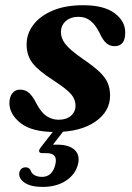

<svg xmlns="http://www.w3.org/2000/svg" viewBox="-20 -494 506 736"><path d="M205 -35Q234.5 -35 252 -50.2Q269.5 -65.5 269.5 -89.5Q269.5 -112 253.5 -131.8Q237.5 -151.5 185.5 -185.5Q127.5 -222.5 104.8 -252Q82 -281.5 82 -324Q82 -364.5 107.5 -398.5Q133 -432.5 181.5 -453.2Q230 -474 298.5 -474Q378.5 -474 419.2 -443.5Q460 -413 460 -370Q460.5 -317 419 -317Q401.5 -317 388 -328.2Q374.5 -339.5 361 -369Q346 -399 327 -414.2Q308 -429.5 281.5 -429.5Q250.5 -429.5 232 -413Q213.5 -396.5 213.5 -370.5Q213.5 -348.5 229.5 -326.5Q245.5 -304.5 297 -268.5Q339 -240 361.8 -218.2Q384.5 -196.5 393.2 -175.2Q402 -154 402 -127.5Q402 -66.5 344.8 -27.2Q287.5 12 191 12Q102.5 12 59.2 -22Q16 -56 16 -99.5Q16.5 -123 27.5 -136.8Q38.5 -150.5 57 -150.5Q77.5 -150.5 92 -137.2Q106.5 -124 120 -96.5Q138 -62.5 158.8 -48.8Q179.5 -35 205 -35ZM196 -6H234.5L183 60.5Q190 60.5 198.5 60.5Q245.5 60.5 266.8 81.2Q288 102 278.5 137.5Q268 176 232 199.2Q196 222.5 143 222.5Q98 222.5 74.2 206.2Q50.5 190 54 167Q59 148 77.5 147.5Q89 146.5 96.5 157Q101 171.5 113 177.8Q125 184 141 184Q180.5 184 192 137Q203 93 158.5 93H143Q131 93 130 86.2Q129 79.5 137 70Z"/></svg>

Font: Fraunces 9pt S000 SemiBold
Style: Italic
Weight: 600
Italic angle: -16°
Version: Version 1.000; ttfautohint (v1.8.3)